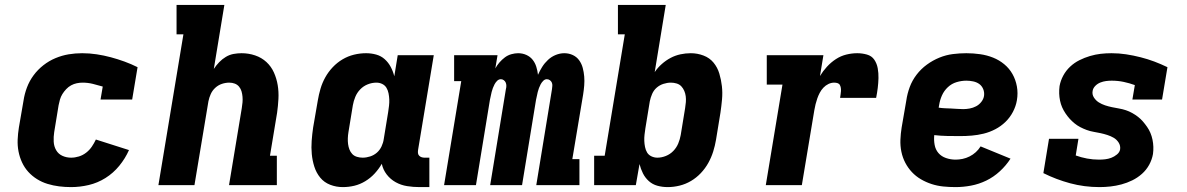

<svg xmlns="http://www.w3.org/2000/svg" viewBox="-20 -755 4840 783"><path d="M270 8Q245 8 221 5Q197 2 174 -5Q151 -12 131 -24.5Q111 -37 95.5 -54Q80 -71 70 -92.5Q60 -114 55.5 -137.5Q51 -161 52 -185.5Q53 -210 57 -235L76 -345Q80 -372 90 -398.5Q100 -425 117 -448Q134 -471 157 -489Q180 -507 206.5 -518Q233 -529 260 -533.5Q287 -538 315 -538Q345 -538 374.5 -533.5Q404 -529 432 -521.5Q460 -514 487.5 -504Q515 -494 541 -481L519 -349H390L399 -402Q379 -408 358.5 -413Q338 -418 317 -418Q305 -418 293 -415.5Q281 -413 270 -407Q259 -401 250 -391.5Q241 -382 234.5 -371.5Q228 -361 224.5 -349Q221 -337 219 -326L201 -216Q198 -197 199 -177.5Q200 -158 209 -142.5Q218 -127 234.5 -119.5Q251 -112 270 -112Q286 -112 302 -117Q318 -122 331.5 -132.5Q345 -143 354.5 -157Q364 -171 371 -186L506 -143Q491 -109 466.5 -79Q442 -49 410 -29Q378 -9 342 -0.5Q306 8 270 8Z M626 0 728 -615H700V-735H895L852 -474Q862 -489 874 -501.5Q886 -514 901 -523Q916 -532 932.5 -535Q949 -538 965 -538Q994 -538 1020.5 -529Q1047 -520 1066.5 -502Q1086 -484 1097 -459.5Q1108 -435 1112.5 -408Q1117 -381 1115.5 -352Q1114 -323 1110 -295L1081 -120H1109V0H914L966 -314Q968 -326 969 -337.5Q970 -349 969 -360.5Q968 -372 965 -382.5Q962 -393 955 -401.5Q948 -410 937.5 -414Q927 -418 915 -418Q900 -418 885 -413Q870 -408 858 -397Q846 -386 839.5 -371.5Q833 -357 830 -342L773 0Z M1378 8Q1351 8 1326.5 -1.5Q1302 -11 1286 -30.5Q1270 -50 1262 -75Q1254 -100 1251.5 -126.5Q1249 -153 1251 -180.5Q1253 -208 1257 -235L1276 -345Q1280 -369 1287 -393Q1294 -417 1306.5 -439.5Q1319 -462 1337 -481Q1355 -500 1377 -513Q1399 -526 1423.5 -532Q1448 -538 1473 -538Q1494 -538 1514 -532.5Q1534 -527 1549 -513.5Q1564 -500 1573.5 -482Q1583 -464 1588 -444L1602 -530H1749L1685 -144Q1684 -137 1684.5 -131Q1685 -125 1689 -120.5Q1693 -116 1699 -114Q1705 -112 1711 -112H1731V8H1691Q1665 8 1640 4Q1615 0 1593.5 -12Q1572 -24 1557 -43.5Q1542 -63 1537 -87Q1525 -66 1508 -47.5Q1491 -29 1469.5 -16Q1448 -3 1425 2.5Q1402 8 1378 8ZM1459 -112Q1474 -112 1489.5 -117Q1505 -122 1517 -132.5Q1529 -143 1536 -158Q1543 -173 1545 -188L1563 -298Q1565 -311 1566.5 -324Q1568 -337 1567.5 -349.5Q1567 -362 1564.5 -374.5Q1562 -387 1556 -397Q1550 -407 1539 -412.5Q1528 -418 1515 -418Q1497 -418 1479.5 -411Q1462 -404 1449 -390.5Q1436 -377 1429 -360Q1422 -343 1419 -326L1401 -216Q1399 -204 1398.5 -191.5Q1398 -179 1399.5 -167.5Q1401 -156 1405 -145.5Q1409 -135 1416.5 -127Q1424 -119 1435.5 -115.5Q1447 -112 1459 -112Z M1791 0 1861 -424H1832V-530H2009L2000 -476Q2007 -489 2017 -500.5Q2027 -512 2039 -521Q2051 -530 2065.5 -534Q2080 -538 2093 -538Q2111 -538 2126.5 -531Q2142 -524 2152 -511.5Q2162 -499 2167 -483Q2172 -467 2174 -450Q2181 -466 2191 -482Q2201 -498 2215 -511Q2229 -524 2246.5 -531Q2264 -538 2281 -538Q2300 -538 2316 -530.5Q2332 -523 2342 -509Q2352 -495 2356.5 -478Q2361 -461 2362.5 -443Q2364 -425 2362.5 -406.5Q2361 -388 2358 -369L2314 -106H2343V0H2167L2231 -391Q2232 -398 2232.5 -405Q2233 -412 2230.5 -418Q2228 -424 2222.5 -428Q2217 -432 2210 -432Q2202 -432 2195.5 -425.5Q2189 -419 2185 -411.5Q2181 -404 2178 -396Q2175 -388 2173 -380Q2171 -372 2169.5 -364Q2168 -356 2166 -348L2109 0H1979L2043 -391Q2045 -398 2045 -405Q2045 -412 2042.5 -418Q2040 -424 2034.5 -428Q2029 -432 2023 -432Q2014 -432 2007.5 -425.5Q2001 -419 1997 -411.5Q1993 -404 1990 -396Q1987 -388 1985 -380Q1983 -372 1981.5 -364Q1980 -356 1978 -348L1921 0Z M2703 8Q2681 8 2661 2.5Q2641 -3 2626 -16.5Q2611 -30 2602 -48Q2593 -66 2588 -86L2573 0H2403V-120H2446L2528 -615H2500V-735H2695L2650 -461Q2662 -479 2679 -494Q2696 -509 2715 -519Q2734 -529 2755 -533.5Q2776 -538 2797 -538Q2824 -538 2849 -528.5Q2874 -519 2890 -499.5Q2906 -480 2913.5 -455Q2921 -430 2924 -403.5Q2927 -377 2924.5 -349.5Q2922 -322 2918 -295L2900 -185Q2896 -161 2888.5 -137Q2881 -113 2868.5 -90.5Q2856 -68 2838 -49Q2820 -30 2798 -17Q2776 -4 2751.5 2Q2727 8 2703 8ZM2661 -112Q2678 -112 2695.5 -119Q2713 -126 2726 -139.5Q2739 -153 2746 -170Q2753 -187 2756 -204L2774 -314Q2776 -326 2777 -338.5Q2778 -351 2776.5 -362.5Q2775 -374 2770.5 -384.5Q2766 -395 2758.5 -403Q2751 -411 2739.5 -414.5Q2728 -418 2716 -418Q2701 -418 2685.5 -413Q2670 -408 2658 -397.5Q2646 -387 2639.5 -372Q2633 -357 2630 -342L2612 -232Q2610 -219 2608.5 -206Q2607 -193 2607.5 -180.5Q2608 -168 2610.5 -155.5Q2613 -143 2619 -133Q2625 -123 2636.5 -117.5Q2648 -112 2661 -112Z M3103 0 3171 -410H3107V-530H3338L3324 -445Q3336 -465 3352.5 -483Q3369 -501 3389 -514Q3409 -527 3431.5 -532.5Q3454 -538 3476 -538Q3496 -538 3515.5 -532.5Q3535 -527 3545.5 -511.5Q3556 -496 3559.5 -476.5Q3563 -457 3562.5 -436.5Q3562 -416 3559.5 -396Q3557 -376 3553 -356H3406Q3407 -363 3408 -369.5Q3409 -376 3409.5 -383Q3410 -390 3409 -396.5Q3408 -403 3405 -408.5Q3402 -414 3395.5 -416Q3389 -418 3382 -418Q3370 -418 3358.5 -412.5Q3347 -407 3338 -397.5Q3329 -388 3323 -376.5Q3317 -365 3313 -353.5Q3309 -342 3306 -330Q3303 -318 3301 -306L3250 0Z M3877 8Q3851 8 3826.5 5.5Q3802 3 3779 -4.5Q3756 -12 3735.5 -24Q3715 -36 3699 -53Q3683 -70 3672 -91Q3661 -112 3656 -136Q3651 -160 3652 -185Q3653 -210 3657 -235L3676 -345Q3680 -373 3690 -400Q3700 -427 3718 -450.5Q3736 -474 3760 -491.5Q3784 -509 3811 -520Q3838 -531 3866 -534.5Q3894 -538 3921 -538Q3949 -538 3977 -534Q4005 -530 4030 -520Q4055 -510 4075.5 -493Q4096 -476 4109 -453Q4122 -430 4127 -402.5Q4132 -375 4127 -346Q4123 -322 4111 -299Q4099 -276 4080.5 -258Q4062 -240 4039 -228Q4016 -216 3991.5 -210Q3967 -204 3943 -202Q3919 -200 3895 -200Q3869 -200 3842.5 -200.5Q3816 -201 3790 -204Q3788 -184 3791.5 -164.5Q3795 -145 3807 -131Q3819 -117 3838 -110.5Q3857 -104 3877 -104Q3891 -104 3905.5 -107Q3920 -110 3934 -117Q3948 -124 3959.5 -134.5Q3971 -145 3979 -158L4101 -108Q4083 -80 4057.5 -56.5Q4032 -33 4002 -18.5Q3972 -4 3940 2Q3908 8 3877 8ZM3908 -310Q3921 -310 3934.5 -312.5Q3948 -315 3960.5 -321.5Q3973 -328 3982 -339.5Q3991 -351 3993 -364Q3995 -379 3989.5 -392Q3984 -405 3973.5 -412.5Q3963 -420 3949 -423Q3935 -426 3921 -426Q3901 -426 3881 -420Q3861 -414 3845.5 -399.5Q3830 -385 3821.5 -366Q3813 -347 3810 -327L3808 -316Q3821 -314 3833.5 -313.5Q3846 -313 3858.5 -312.5Q3871 -312 3883.5 -311Q3896 -310 3908 -310Z M4464 8Q4402 8 4344.5 -7.5Q4287 -23 4235 -49L4258 -189H4378L4367 -121Q4389 -113 4413 -108.5Q4437 -104 4462 -104Q4475 -104 4487.5 -105.5Q4500 -107 4512 -111.5Q4524 -116 4535 -125Q4546 -134 4548 -146Q4550 -161 4542 -173.5Q4534 -186 4522 -193Q4510 -200 4496 -204.5Q4482 -209 4468 -212Q4454 -215 4439.5 -217.5Q4425 -220 4411.5 -225Q4398 -230 4385.5 -236.5Q4373 -243 4362 -252Q4351 -261 4342 -271Q4333 -281 4325 -293Q4317 -305 4311.5 -317.5Q4306 -330 4303 -344.5Q4300 -359 4299.5 -373.5Q4299 -388 4301 -404Q4305 -426 4316 -446.5Q4327 -467 4344 -483Q4361 -499 4382 -509.5Q4403 -520 4425 -526.5Q4447 -533 4468.5 -535.5Q4490 -538 4513 -538Q4543 -538 4572.5 -533.5Q4602 -529 4631.5 -521.5Q4661 -514 4687.5 -504Q4714 -494 4741 -481L4719 -349H4598L4608 -408Q4586 -416 4562.5 -421Q4539 -426 4514 -426Q4502 -426 4490.5 -424.5Q4479 -423 4467.5 -418.5Q4456 -414 4447 -405Q4438 -396 4436 -385Q4433 -370 4441 -357.5Q4449 -345 4461 -337.5Q4473 -330 4486.5 -325.5Q4500 -321 4514.5 -318Q4529 -315 4543.5 -312.5Q4558 -310 4571.5 -305.5Q4585 -301 4597.5 -294Q4610 -287 4621 -278.5Q4632 -270 4641 -259.5Q4650 -249 4658 -237.5Q4666 -226 4671.5 -213Q4677 -200 4680 -185.5Q4683 -171 4683.5 -156.5Q4684 -142 4682 -127Q4678 -104 4666.5 -83Q4655 -62 4637 -46Q4619 -30 4597.5 -19.5Q4576 -9 4553.5 -3Q4531 3 4508.5 5.5Q4486 8 4464 8Z"/></svg>

Font: Iosevka Slab Heavy Extended
Style: Italic
Weight: 900
Width: 7
Italic angle: -9°
Monospace: yes
Designer: Belleve Invis
Foundry: Belleve Invis
Version: Version 11.1.0; ttfautohint (v1.8.3)